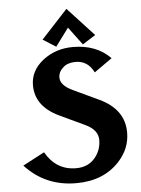

<svg xmlns="http://www.w3.org/2000/svg" viewBox="-63 -1011 786 1069"><g transform="rotate(-5 330.0 -476.0)"><path d="M319.8 9.8Q147.5 9.8 34.2 -113.3L155.3 -177.2Q214.8 -73.2 326.2 -73.2Q399.9 -73.2 439.5 -128.9Q467.8 -168.9 467.8 -219.2Q467.8 -275.4 397.9 -308.1L257.8 -374Q126.5 -436 126.5 -553.7Q126.5 -635.7 197.8 -691.4Q269 -747.1 366.2 -747.1Q497.1 -747.1 575.7 -666.5L475.6 -595.7Q442.9 -663.1 374 -663.1Q330.6 -663.1 305.7 -641.1Q276.9 -616.2 276.9 -584.5Q276.9 -540.5 344.7 -508.8L487.8 -441.4Q626 -376.5 626 -246.6Q626 -157.2 562 -87.4Q473.1 9.8 319.8 9.8ZM349.1 -961.9 496.1 -802.7 423.3 -756.8 348.6 -856.9 274.4 -756.8 202.1 -802.7Z"/></g></svg>

Font: Klaudia
Style: Bold
Weight: 700
Designer: Wojciech Kalinowski "wmk69" (wmk69@o2.pl)
Foundry: Wojciech Kalinowski "wmk69" (wmk69@o2.pl)
Version: Version 3.1.0; 2021-05-10